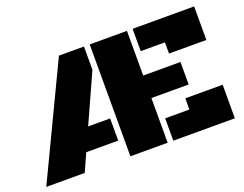

<svg xmlns="http://www.w3.org/2000/svg" viewBox="-103 -846 1330 1045"><g transform="rotate(-20 562.5 -324.0)"><path d="M707.5 -258.8V0H491.7V-647.9H707.5V-389.2H923.3V-258.8ZM458.5 -103H273.4L227.1 0H4.4L313.5 -647.9H458.5V-513.2L331.1 -231.4H458.5ZM740.2 -518.6V-647.9H1096.7V-453.6H880.4V-518.6ZM740.2 0V-129.4H880.4V-194.3H1096.7V0Z"/></g></svg>

Font: Black Ops One [rus by aLiNcE]
Style: Regular
Weight: 400
Designer: James Grieshaber
Foundry: James Grieshaber
Version: Version 1.002;May 25, 2024;FontCreator 13.0.0.2680 64-bit